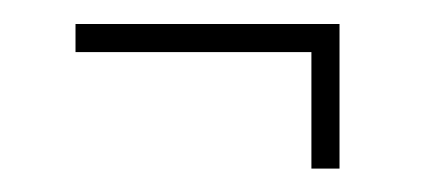

<svg xmlns="http://www.w3.org/2000/svg" viewBox="-20 -314 373 164"><path d="M246 -170V-269.5H44.5V-293.5H270V-170Z"/></svg>

Font: Imbue 50pt
Style: Bold
Weight: 700
Designer: Tyler Finck
Foundry: Etcetera Type Company
Version: Version 1.102; ttfautohint (v1.8.3)